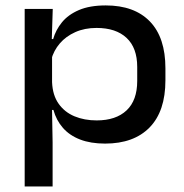

<svg xmlns="http://www.w3.org/2000/svg" viewBox="-20 -517 678 708"><path d="M367.5 12.5Q314.5 12.5 275.5 -2.5Q236.5 -17.5 212 -45.5Q187.5 -73.5 177 -111.5H142.5L172 -214Q174 -166 196 -134.8Q218 -103.5 254.5 -88.2Q291 -73 336.5 -73Q407.5 -73 446.8 -110Q486 -147 486 -218.5V-270Q486 -340.5 446.8 -377.2Q407.5 -414 336 -414Q292 -414 257.5 -398.5Q223 -383 200.5 -356.8Q178 -330.5 169 -297L144 -373H176Q185.5 -406.5 208.5 -434.8Q231.5 -463 271.2 -480Q311 -497 370 -497Q475.5 -497 532.8 -437.8Q590 -378.5 590 -265V-221Q590 -107 531.8 -47.2Q473.5 12.5 367.5 12.5ZM71 170.5V-484H174.5L170.5 -357L172 -321V-157L171.5 -132L174 8V170.5Z"/></svg>

Font: Anek Gurmukhi Medium SemiExpanded
Style: Regular
Weight: 500
Width: 6
Version: Version 1.003